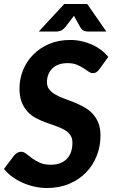

<svg xmlns="http://www.w3.org/2000/svg" viewBox="-25 -933 564 961"><path d="M0 0ZM473.5 -588Q465.5 -577.5 458 -572.2Q450.5 -567 439.5 -567Q429 -567 418 -574.8Q407 -582.5 392.5 -592Q378 -601.5 359 -609.2Q340 -617 313 -617Q287.5 -617 268.2 -609.8Q249 -602.5 236 -589.5Q223 -576.5 216.5 -559Q210 -541.5 210 -521.5Q210 -500 221.5 -485.5Q233 -471 251.8 -460Q270.5 -449 294.8 -440.2Q319 -431.5 344 -421.5Q369 -411.5 393.2 -398.5Q417.5 -385.5 436.2 -366.2Q455 -347 466.5 -320Q478 -293 478 -254.5Q478 -201 459.2 -153.2Q440.5 -105.5 405.8 -69.8Q371 -34 321.5 -13Q272 8 210 8Q178.5 8 147.2 1Q116 -6 88 -18.5Q60 -31 36 -48.5Q12 -66 -5 -87.5L46.5 -156Q52.5 -163 61.8 -168.2Q71 -173.5 80.5 -173.5Q93.5 -173.5 106.2 -163.2Q119 -153 135.2 -141Q151.5 -129 173.8 -118.8Q196 -108.5 228.5 -108.5Q280 -108.5 308.8 -137.2Q337.5 -166 337.5 -219Q337.5 -243 326 -258.2Q314.5 -273.5 296 -284Q277.5 -294.5 253.8 -302.5Q230 -310.5 205 -319.8Q180 -329 156.2 -341.2Q132.5 -353.5 114 -373Q95.5 -392.5 84 -420.8Q72.5 -449 72.5 -490.5Q72.5 -538 90.2 -581.8Q108 -625.5 141 -659.2Q174 -693 221 -713Q268 -733 326.5 -733Q356.5 -733 384.8 -726.5Q413 -720 437.5 -708.8Q462 -697.5 482.2 -682Q502.5 -666.5 517 -648.5ZM507.5 -775H416Q408 -775 397.5 -778Q387 -781 377.5 -795.5L351.5 -842.5L345 -854L336.5 -842.5L300.5 -795.5Q287 -781 275.8 -778Q264.5 -775 257 -775H169L296.5 -913H411.5Z"/></svg>

Font: Lato Heavy
Style: Italic
Weight: 800
Italic angle: -7°
Designer: Lukasz Dziedzic
Foundry: tyPoland Lukasz Dziedzic
Version: Version 2.007; 2014-02-27